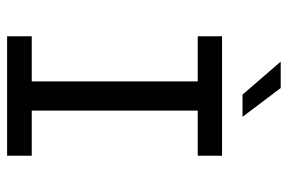

<svg xmlns="http://www.w3.org/2000/svg" viewBox="-155 -655 810 540"><g transform="rotate(90 250.0 -385.0)"><path d="M82 -604.5H418V-536.1H291V-69.3H418V0H82V-69.3H209V-536.1H82ZM227.5 -769.5 308.6 -662.1H246.1L153.3 -769.5Z"/></g></svg>

Font: BabelStone Coelbren y Beirdd
Style: Regular
Weight: 400
Designer: Andrew West
Foundry: BabelStone
Version: Version 1.00;September 27, 2022